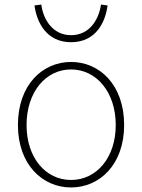

<svg xmlns="http://www.w3.org/2000/svg" viewBox="-20 -813 626 846"><path d="M293 13C419 13 527 -88 527 -262C527 -439 419 -540 293 -540C167 -540 59 -439 59 -262C59 -88 167 13 293 13ZM293 -20C181 -20 97 -118 97 -262C97 -407 181 -507 293 -507C405 -507 490 -407 490 -262C490 -118 405 -20 293 -20ZM293 -627C405 -627 445 -719 454 -789L425 -793C416 -729 376 -658 293 -658C211 -658 170 -729 162 -793L132 -789C141 -719 182 -627 293 -627Z"/></svg>

Font: Kinto Sans Thin
Style: Regular
Weight: 100
Designer: Authors: Ryoko NISHIZUKA  (kana & ideographs); Paul D. Hunt (Latin, Greek & Cyrillic); Wenlong ZHANG  (bopomofo); Sandol
Foundry: Adobe Systems Incorporated, ookami Inc.
Version: Version 0.001